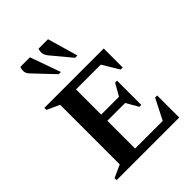

<svg xmlns="http://www.w3.org/2000/svg" viewBox="-228 -932 1052 1052"><g transform="rotate(-45 298.0 -406.0)"><path d="M52 0V-16L125 -49V-511L52 -544V-560H512V-413H496L438 -509H246V-314H384L424 -384H439V-196H424L384 -266H246V-51H460L521 -171H537V0ZM238 -635 130 -749Q114 -765 113 -781Q112 -797 118 -812H192L255 -635ZM365 -635 270 -749Q256 -767 254.5 -782Q253 -797 258 -812H332L383 -635Z"/></g></svg>

Font: Spectral SC SemiBold
Style: Regular
Weight: 600
Designer: Jean-Baptiste Levee
Foundry: Production Type
Version: Version 2.001